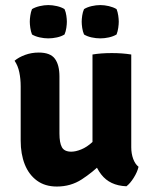

<svg xmlns="http://www.w3.org/2000/svg" viewBox="-20 -708 588 738"><path d="M484.5 -142Q484.5 -117.5 492 -97.2Q499.5 -77 512.5 -67Q508 -47 494.2 -25Q480.5 -3 466 8Q402 5.5 368.8 -37.8Q335.5 -81 335.5 -141.5V-498.5Q367.5 -504 410 -504Q450.5 -504 484.5 -498.5ZM59.5 -376Q59.5 -405 54.2 -430.2Q49 -455.5 36 -474.5Q52 -488 76.5 -497Q101 -506 129 -506Q173.5 -506 191 -482.2Q208.5 -458.5 208.5 -414V-195Q208.5 -159 218 -142Q227.5 -125 254 -125Q271 -125 292.5 -133.8Q314 -142.5 335.2 -162Q356.5 -181.5 371.5 -212.5V-81Q336.5 -46 294.2 -18.5Q252 9 198.5 9Q153 9 122 -13.8Q91 -36.5 75.2 -76.2Q59.5 -116 59.5 -167ZM94.5 -624.5Q94.5 -634.5 96.5 -648.2Q98.5 -662 103 -673Q115.5 -680.5 132.8 -684.5Q150 -688.5 165.5 -688.5Q181.5 -688.5 198.8 -684.5Q216 -680.5 228 -673Q233 -662 235 -648.2Q237 -634.5 237 -624.5Q237 -614.5 235 -600.8Q233 -587 228 -575.5Q216 -568 198.8 -564.2Q181.5 -560.5 165.5 -560.5Q150 -560.5 132.8 -564.2Q115.5 -568 103 -575.5Q98.5 -587 96.5 -600.8Q94.5 -614.5 94.5 -624.5ZM294 -624.5Q294 -634.5 296 -648.2Q298 -662 303 -673Q315 -680.5 332.2 -684.5Q349.5 -688.5 365.5 -688.5Q381.5 -688.5 398.5 -684.5Q415.5 -680.5 428 -673Q432.5 -662 434.5 -648.2Q436.5 -634.5 436.5 -624.5Q436.5 -614.5 434.5 -600.8Q432.5 -587 428 -575.5Q415.5 -568 398.5 -564.2Q381.5 -560.5 365.5 -560.5Q349.5 -560.5 332.2 -564.2Q315 -568 303 -575.5Q298 -587 296 -600.8Q294 -614.5 294 -624.5Z"/></svg>

Font: Signika Negative
Style: Bold
Weight: 700
Designer: Anna Giedry
Foundry: Anna Giedry
Version: Version 2.001